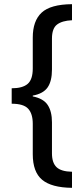

<svg xmlns="http://www.w3.org/2000/svg" viewBox="-20 -738 403 920"><path d="M325 162Q227 161 182 123.5Q137 86 137 1V-145Q137 -193 115 -217Q93 -241 36 -241V-315Q88 -315 112.5 -336Q137 -357 137 -410V-558Q137 -638 179.5 -677.5Q222 -717 325 -718V-641Q278 -639 253.5 -620.5Q229 -602 229 -553V-405Q229 -349 208 -319Q187 -289 137 -280V-276Q188 -266 208.5 -235Q229 -204 229 -152V-3Q229 42 251 63Q273 84 325 85Z"/></svg>

Font: Noto Sans ExtraCondensed Medium
Style: Regular
Weight: 500
Width: 2
Designer: Monotype Design Team
Foundry: Monotype Imaging Inc.
Version: Version 2.013; ttfautohint (v1.8.4.7-5d5b)